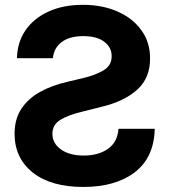

<svg xmlns="http://www.w3.org/2000/svg" viewBox="-20 -757 695 788"><path d="M197.1 -518.1Q201.3 -561.1 233.8 -584.9Q266.3 -608.7 321.4 -608.7Q377.8 -608.7 408 -585.6Q438.2 -562.5 438.2 -527.3Q438.9 -488.3 404.7 -468.2Q370.4 -448.2 323.2 -437.1L257.8 -421.5Q194.6 -407.3 145.4 -380.3Q96.2 -353.3 68 -310.9Q39.8 -268.5 39.8 -207.7Q40.1 -108 114.5 -48.8Q188.9 10.3 322.1 10.3Q454.5 10.3 533.4 -50.1Q612.2 -110.4 615.1 -228.3H466.3Q462.4 -173.7 423.1 -146.1Q383.9 -118.6 323.9 -118.6Q265.3 -118.6 230.3 -143.5Q195.3 -168.3 195 -208.1Q195.3 -245 227.3 -264.9Q259.2 -284.8 318.5 -299L397.7 -318.9Q489.7 -340.9 543 -388.8Q596.2 -436.8 595.9 -517Q596.2 -583.1 560.5 -632.6Q524.9 -682.2 462.4 -709.7Q399.9 -737.2 320.3 -737.2Q239.3 -737.2 178.8 -709.5Q118.3 -681.8 84.5 -632.5Q50.8 -583.1 49.7 -518.1Z"/></svg>

Font: Inter UI
Style: Bold
Weight: 700
Designer: Rasmus Andersson
Foundry: rsms
Version: 3.2;8d6f07862